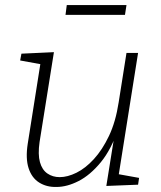

<svg xmlns="http://www.w3.org/2000/svg" viewBox="-20 -735 639 762"><path d="M204 7Q165 8 135.5 -10.5Q106 -29 93.5 -67.5Q81 -106 90 -164L142 -493L148 -479L60 -495L65 -522L194 -528L137 -171Q130 -122 138.5 -91.5Q147 -61 168 -46.5Q189 -32 217 -32Q248 -32 283.5 -49.5Q319 -67 352.5 -103.5Q386 -140 412.5 -195.5Q439 -251 451 -329L482 -525H528L450 -34L443 -45L532 -29L528 -2L402 3L436 -209L450 -226Q422 -142 380 -91Q338 -40 292 -16.5Q246 7 204 7ZM482 -715 476 -676H240L245 -715Z"/></svg>

Font: Bitter Thin Light
Style: Italic
Weight: 300
Italic angle: -9°
Version: Version 2.002